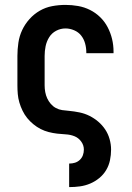

<svg xmlns="http://www.w3.org/2000/svg" viewBox="-20 -548 540 783"><path d="M263 215H262V119H263Q275 119 286 115.5Q297 112 305.5 104Q314 96 318 85Q322 74 322 62Q322 44 311 29Q300 14 283.5 7.5Q267 1 249 0Q231 -1 213.5 -3Q196 -5 178.5 -9.5Q161 -14 145.5 -22Q130 -30 116 -41.5Q102 -53 91 -66.5Q80 -80 72 -96.5Q64 -113 59 -130Q54 -147 52.5 -164.5Q51 -182 51 -200V-320Q51 -347 55 -374Q59 -401 70.5 -425.5Q82 -450 100.5 -470.5Q119 -491 142.5 -504.5Q166 -518 193 -523Q220 -528 247 -528Q273 -528 298.5 -523.5Q324 -519 347 -507.5Q370 -496 388.5 -478Q407 -460 419 -437Q431 -414 437 -389Q443 -364 443 -338V-331H332V-334Q332 -353 327 -371Q322 -389 311 -403Q300 -417 282.5 -424.5Q265 -432 247 -432Q227 -432 209 -422.5Q191 -413 180.5 -396Q170 -379 166 -359.5Q162 -340 162 -320V-200Q162 -186 164.5 -172.5Q167 -159 172.5 -147Q178 -135 187 -124.5Q196 -114 208 -107.5Q220 -101 233.5 -99Q247 -97 261 -96Q283 -94 304.5 -89.5Q326 -85 345 -75.5Q364 -66 380.5 -52Q397 -38 409 -20Q421 -2 427 19.5Q433 41 433 62Q433 84 428.5 105.5Q424 127 413 145.5Q402 164 385 178Q368 192 348 200.5Q328 209 306.5 212Q285 215 263 215Z"/></svg>

Font: Iosevka
Style: Bold
Weight: 700
Monospace: yes
Designer: Belleve Invis
Foundry: Belleve Invis
Version: Version 32.5.0; ttfautohint (v1.8.4)